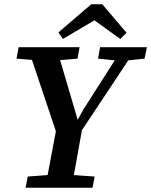

<svg xmlns="http://www.w3.org/2000/svg" viewBox="-20 -887 714 907"><path d="M443 -610 453 -664H674L663 -610L586 -602L367 -272Q357 -219 348 -166Q339 -113 329 -60L427 -53L417 0H101L111 -53L205 -60L244 -267L131 -604L58 -610L68 -664H356L346 -610L264 -603L347 -321L374 -370L522 -602ZM463 -867 578 -732 548 -703 426 -791 277 -703 256 -734 411 -867Z"/></svg>

Font: Source Serif 4 SmText Semibold
Style: Italic
Weight: 600
Italic angle: -12°
Designer: Frank Grießhammer
Foundry: Adobe
Version: Version 4.005;hotconv 1.1.0;makeotfexe 2.6.0